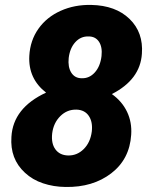

<svg xmlns="http://www.w3.org/2000/svg" viewBox="-20 -741 606 771"><path d="M549.8 -524.9Q543 -421.4 429.2 -363.3Q470.2 -334 490.2 -292Q510.3 -250 506.8 -199.7Q500.5 -101.6 426.5 -44.9Q352.5 11.7 243.2 9.8Q195.3 9.3 152.8 -4.9Q110.4 -19 80.1 -47.4Q19.5 -103 25.9 -191.9Q32.7 -307.6 165 -369.1Q92.8 -425.3 97.7 -516.6Q101.1 -578.6 134.3 -625.5Q167.5 -672.4 223.4 -697.5Q279.3 -722.7 346.7 -721.2Q444.3 -719.2 500.2 -665Q556.2 -610.8 549.8 -524.9ZM348.6 -212.9Q353 -251 336.7 -275.4Q320.3 -299.8 287.1 -300.8Q249.5 -301.8 222.2 -274.7Q194.8 -247.6 189.5 -205.1Q185.1 -165 202.4 -141.4Q219.7 -117.7 252.9 -116.7Q289.1 -115.7 315.9 -142.1Q342.8 -168.5 348.6 -212.9ZM387.7 -516.1Q391.6 -552.2 377.4 -573.5Q363.3 -594.7 335.9 -594.7Q304.2 -595.7 282.5 -571.8Q260.7 -547.9 255.9 -508.3Q252 -472.2 266.1 -449.5Q280.3 -426.8 308.1 -426.8Q338.9 -425.8 360.8 -450.2Q382.8 -474.6 387.7 -516.1Z"/></svg>

Font: TypoPRO Roboto
Style: Italic
Weight: 900
Italic angle: -12°
Designer: Google
Version: Version 2.136; 2016